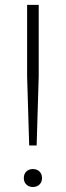

<svg xmlns="http://www.w3.org/2000/svg" viewBox="-20 -760 270 786"><path d="M99.5 -164.5 91 -448V-740H138.5V-448L130 -164.5ZM114.5 5.5Q98.5 5.5 88 -4.5Q77.5 -14.5 77.5 -31Q77.5 -48 88 -58Q98.5 -68 114.5 -68Q131 -68 141.5 -58Q152 -48 152 -31Q152 -14.5 141.5 -4.5Q131 5.5 114.5 5.5Z"/></svg>

Font: Encode Sans SC ExtraLight
Style: Regular
Weight: 250
Designer: Multiple Designers
Foundry: Impallari Type
Version: Version 3.002